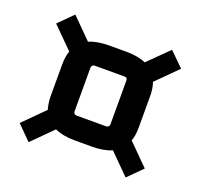

<svg xmlns="http://www.w3.org/2000/svg" viewBox="-99 -685 786 752"><g transform="rotate(20 294.0 -309.0)"><path d="M357.4 -413.1Q369.1 -413.1 369.1 -401.4V-216.8Q367.2 -206.1 357.4 -205.1H231.4Q220.7 -207 219.7 -216.8V-401.4Q221.7 -412.1 231.4 -413.1ZM111.3 -243.2Q111.3 -213.9 119.1 -187.5L33.2 -101.6L91.8 -43L175.8 -127Q209 -111.3 259.8 -111.3H330.1Q379.9 -111.3 413.1 -126L496.1 -43L554.7 -101.6L468.8 -187.5Q477.5 -210.9 477.5 -243.2V-375Q477.5 -407.2 468.8 -431.6L554.7 -517.6L496.1 -575.2L412.1 -492.2Q379.9 -506.8 330.1 -506.8H259.8Q209 -506.8 175.8 -492.2L92.8 -575.2L34.2 -516.6L120.1 -430.7Q111.3 -407.2 111.3 -375Z"/></g></svg>

Font: Gemunu Libre
Style: Bold
Weight: 700
Designer: Pushpananda Ekanayake, Sol Matas, Kosala Senevirathne
Foundry: Mooniak
Version: Version 1.001